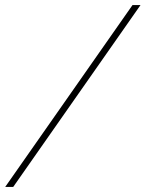

<svg xmlns="http://www.w3.org/2000/svg" viewBox="-54 -735 572 755"><path d="M-33.5 0 467 -715H498.5L-2 0Z"/></svg>

Font: Newsreader Display ExtraLight
Style: Italic
Weight: 275
Italic angle: -17°
Designer: Hugues Gentile
Foundry: Production Type
Version: Version 1.001